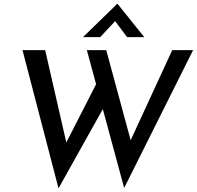

<svg xmlns="http://www.w3.org/2000/svg" viewBox="-20 -996 1076 1050"><path d="M103 -722H227L349 -189L332 -196L518 -560L551 -415L300 34ZM455 -722H561L703 -198L682 -202L922 -722H1036L659 32ZM675 -793 601 -892 628 -900 528 -793H434L622 -976L769 -793Z"/></svg>

Font: Josefin Sans Medium
Style: Italic
Weight: 500
Italic angle: -7°
Designer: Santiago Orozco
Foundry: Typemade
Version: Version 2.000